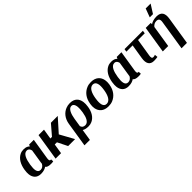

<svg xmlns="http://www.w3.org/2000/svg" viewBox="200 -2057 3535 3535"><g transform="rotate(-45 1967.0 -289.5)"><path d="M76 -250C70 -212 68 -177 72 -145C82 -58 132 10 240 10C309 10 352 -8 383 -30C398 -6 433 10 498 10C524 10 540 9 560 4L557 -49C554 -48 551 -48 546 -48C515 -48 516 -84 522 -122L587 -528H465L449 -494C426 -519 392 -538 328 -538C294 -538 264 -532 236 -518C150 -476 96 -382 77 -260ZM216 -245 218 -259C235 -369 273 -481 354 -481C398 -481 417 -453 427 -412L384 -138L381 -111C359 -72 328 -47 284 -47C206 -47 199 -139 216 -245Z M626 0H768L799 -195H856L953 0H1134L983 -274L1210 -528H1032L862 -330H820L852 -528H710Z M1175 203H1316L1351 -20C1378 -2 1414 10 1476 10C1509 10 1540 3 1568 -10C1651 -49 1704 -134 1722 -250L1723 -260C1729 -301 1731 -338 1726 -372C1713 -468 1656 -538 1533 -538C1496 -538 1462 -532 1430 -519C1340 -483 1271 -401 1252 -282ZM1365 -107 1391 -272C1407 -372 1444 -481 1517 -481C1535 -481 1549 -475 1560 -463C1594 -426 1596 -350 1582 -259L1580 -245C1563 -139 1525 -47 1448 -47C1403 -47 1376 -69 1365 -107Z M1789 -259C1783 -220 1782 -185 1788 -152C1805 -58 1872 10 1997 10C2037 10 2075 4 2108 -10C2202 -49 2270 -134 2290 -259L2292 -269C2298 -308 2298 -343 2292 -376C2275 -470 2208 -538 2083 -538C2043 -538 2007 -532 1974 -518C1880 -479 1811 -394 1791 -269ZM1930 -257 1932 -271C1950 -382 1992 -481 2074 -481C2156 -481 2169 -384 2151 -271L2149 -257C2131 -144 2088 -47 2006 -47C1922 -47 1912 -143 1930 -257Z M2357 -250C2351 -212 2349 -177 2353 -145C2363 -58 2413 10 2521 10C2590 10 2633 -8 2664 -30C2679 -6 2714 10 2779 10C2805 10 2821 9 2841 4L2838 -49C2835 -48 2832 -48 2827 -48C2796 -48 2797 -84 2803 -122L2868 -528H2746L2730 -494C2707 -519 2673 -538 2609 -538C2575 -538 2545 -532 2517 -518C2431 -476 2377 -382 2358 -260ZM2497 -245 2499 -259C2516 -369 2554 -481 2635 -481C2679 -481 2698 -453 2708 -412L2665 -138L2662 -111C2640 -72 2609 -47 2565 -47C2487 -47 2480 -139 2497 -245Z M2940 -471H3103L3057 -185C3037 -61 3077 10 3182 10C3220 10 3247 7 3276 2L3270 -59C3252 -51 3243 -48 3221 -48C3187 -48 3180 -75 3188 -123L3244 -471H3418L3427 -528H2949Z M3417 0H3558L3626 -428C3650 -459 3685 -481 3730 -481C3784 -481 3805 -448 3795 -387L3702 203H3843L3929 -338C3949 -463 3912 -538 3790 -538C3720 -538 3667 -519 3631 -494L3632 -528H3501ZM3691 -613H3775L3882 -782H3754Z"/></g></svg>

Font: Aerodynamic
Style: Obl
Weight: 500
Designer: Google
Version: Version 2.000980; 2014